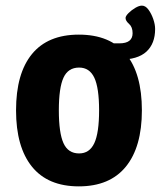

<svg xmlns="http://www.w3.org/2000/svg" viewBox="-20 -654 571 682"><path d="M260 8Q150 8 93.5 -62Q37 -132 37 -262Q37 -393 93.5 -462Q150 -531 260 -531Q371 -531 427.5 -462Q484 -393 484 -262Q484 -132 427 -62Q370 8 260 8ZM261 -109Q298 -109 315 -145.5Q332 -182 332 -262Q332 -342 315 -378Q298 -414 261 -414Q222 -414 205.5 -378Q189 -342 189 -262Q189 -182 205.5 -145.5Q222 -109 261 -109ZM404 -442 361 -500H404Q451 -500 451 -536Q451 -558 438.5 -569Q426 -580 426 -590Q426 -597 436.5 -607.5Q447 -618 460.5 -626Q474 -634 484 -634Q497 -634 507.5 -619.5Q518 -605 524.5 -586Q531 -567 531 -551Q531 -499 500 -470.5Q469 -442 404 -442Z"/></svg>

Font: Asap Semi Condensed
Style: Bold
Weight: 700
Width: 4
Designer: Pablo Cosgaya
Foundry: Omnibus-Type
Version: Version 3.001; ttfautohint (v1.8.4.7-5d5b)